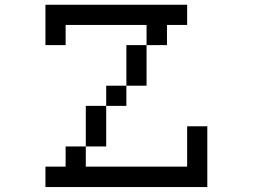

<svg xmlns="http://www.w3.org/2000/svg" viewBox="-20 -712 1040 790"><path d="M167 -26.4H250V-109.4H333V-26.4H750V-192.4H833V57.6H167ZM583 -526.4V-359.4H500V-276.4H417V-109.4H333V-276.4H417V-359.4H500V-526.4ZM583 -526.4V-609.4H250V-526.4H167V-692.4H750V-609.4H667V-526.4Z"/></svg>

Font: KH Dot kagurazaka 12
Style: Regular
Weight: 400
Designer: Original version for X68000 by Keitarou Hiraki (http://hp.vector.co.jp/authors/VA000874/) / TrueType conversion by Homem
Version: Version 1.00.20150527